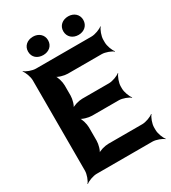

<svg xmlns="http://www.w3.org/2000/svg" viewBox="-216 -990 999 1124"><g transform="rotate(-30 283.0 -428.0)"><path d="M491 -358V-373C491 -397 505 -434 517 -447L515 -449C502 -437 465 -423 441 -423H260C236 -423 196 -412 184 -399L186 -397C199 -409 210 -449 210 -473V-542C210 -566 199 -606 186 -618L184 -616C196 -603 236 -592 260 -592H489C513 -592 550 -578 563 -566L565 -568C553 -581 539 -618 539 -642V-661C539 -685 553 -722 565 -735L563 -737C550 -725 513 -711 489 -711H113C89 -711 52 -725 39 -737L37 -735C49 -722 63 -685 63 -661V-50C63 -26 49 11 37 24L39 26C52 14 89 0 113 0H490C514 0 551 14 564 26L566 24C554 11 540 -26 540 -50V-68C540 -92 554 -129 566 -142L564 -144C551 -132 514 -118 490 -118H260C236 -118 196 -107 184 -94L186 -92C199 -104 210 -144 210 -168V-258C210 -282 199 -322 186 -334L184 -332C196 -319 236 -308 260 -308H441C465 -308 502 -294 515 -282L517 -284C505 -297 491 -334 491 -358ZM191 -758C229 -758 258 -782 258 -820C258 -857 229 -882 191 -882C153 -882 123 -858 123 -820C123 -781 152 -758 191 -758ZM429 -757C467 -757 496 -782 496 -820C496 -857 467 -882 429 -882C391 -882 361 -858 361 -820C361 -782 390 -757 429 -757Z"/></g></svg>

Font: Asimov
Style: Edge
Weight: 500
Designer: Google
Version: Version 2.000980: 2014